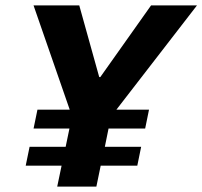

<svg xmlns="http://www.w3.org/2000/svg" viewBox="-20 -688 746 708"><path d="M191 0 207.1 -77.1H74.8L89.1 -146.6H222.1L236.1 -214.1H103.8L118.1 -283.6H237.1L103.7 -668H272.3L345.9 -403.8H349.9L537 -668H706.3L409.2 -283.6H529.5L515.3 -214.1H380.3L366.6 -146.6H500.5L486.3 -77.1H351.3L335.4 0Z"/></svg>

Font: Atkinson Hyperlegible Mono ExtraLight
Style: Italic
Weight: 200
Italic angle: -12°
Monospace: yes
Designer: Elliott Scott, Megan Eiswerth, Linus Boman, Theodore Petrosky, Letters from Sweden
Foundry: Applied Design Works, Letters from Sweden
Version: Version 2.001